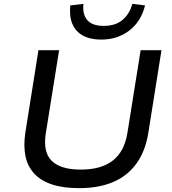

<svg xmlns="http://www.w3.org/2000/svg" viewBox="-20 -965 890 994"><path d="M390 9Q307 9 249.5 -10Q192 -29 157.5 -66Q123 -103 112 -156Q101 -209 111 -277L179 -705H286L217 -274Q202 -177 248 -132Q294 -87 398 -87Q505 -87 565 -134.5Q625 -182 640 -279L708 -705H816L748 -278Q733 -183 686.5 -118.5Q640 -54 565.5 -22.5Q491 9 390 9ZM504 -760Q447 -760 409 -781Q371 -802 354.5 -841.5Q338 -881 344 -937L412 -945Q406 -892 431.5 -861.5Q457 -831 517 -831Q578 -831 614.5 -862Q651 -893 665 -945L731 -937Q710 -853 649 -806.5Q588 -760 504 -760Z"/></svg>

Font: Nunito Sans 7pt SemiExpanded Medium
Style: Italic
Weight: 500
Width: 6
Italic angle: -9°
Designer: Vernon Adams
Foundry: Vernon Adams
Version: Version 3.101;gftools[0.9.27]